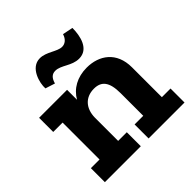

<svg xmlns="http://www.w3.org/2000/svg" viewBox="-174 -800 941 941"><g transform="rotate(-45 296.5 -329.0)"><path d="M581 0V-97H521V-304C521 -411 448 -460 363 -460C297 -460 246 -431 218 -382V-451H24V-353H89V-97H29V0H278V-97H218V-259C219 -320 254 -362 315 -362C366 -362 392 -332 392 -254V-97H332V0ZM451 -647 397 -658C388 -629 369 -617 350 -617C316 -617 278 -655 233 -655C167 -655 145 -569 148 -531L198 -515C206 -544 220 -558 243 -558C283 -558 317 -517 368 -517C434 -517 451 -589 451 -647Z"/></g></svg>

Font: Zilla Slab Bold
Style: Regular
Weight: 700
Designer: Typotheque.com
Foundry: Typotheque type foundry
Version: Version 1.3; 2018